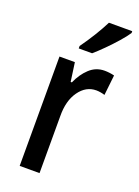

<svg xmlns="http://www.w3.org/2000/svg" viewBox="-146 -880 643 891"><g transform="rotate(20 175.5 -434.0)"><path d="M290 -601Q301 -601 313.5 -599.5Q326 -598 338 -595L327 -495Q318 -498 306.5 -500Q295 -502 285 -502Q234 -502 200.5 -455Q167 -408 168 -332V-51H70V-591H146L159 -498H165Q184 -542 215.5 -571.5Q247 -601 290 -601ZM347 -808Q334 -788 309 -759.5Q284 -731 256.5 -703.5Q229 -676 207 -657H141V-669Q167 -705 191 -744Q215 -783 232 -817H347Z"/></g></svg>

Font: Noto Sans Tamil UI Condensed Medium
Style: Regular
Weight: 500
Width: 3
Designer: Jelle Bosma - Monotype Design Team
Foundry: Monotype Imaging Inc.
Version: Version 2.004; ttfautohint (v1.8.4.7-5d5b)